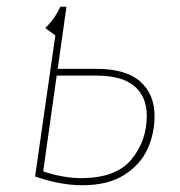

<svg xmlns="http://www.w3.org/2000/svg" viewBox="-20 -539 532 569"><path d="M438 -195Q438 -143 417 -97Q396 -51 348 -20.5Q300 10 224 10Q159 10 84 -16L144 -434L114 -456Q141 -481 159 -519H177L151 -335H265Q353 -335 395.5 -297.5Q438 -260 438 -195ZM415 -196Q415 -252 378.5 -283.5Q342 -315 264 -315H148L108 -31Q168 -11 223 -11Q325 -12 370 -67Q415 -122 415 -196Z"/></svg>

Font: FiraGO Thin
Style: Italic
Weight: 100
Italic angle: -8°
Designer: bBox Type GmbH
Foundry: bBox Type GmbH
Version: Version 1.001